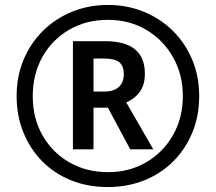

<svg xmlns="http://www.w3.org/2000/svg" viewBox="-20 -744 870 774"><path d="M414 10Q333 10 265.5 -17.5Q198 -45 149.5 -94.5Q101 -144 74 -211Q47 -278 47 -357Q47 -436 75 -503Q103 -570 153 -619.5Q203 -669 270 -696.5Q337 -724 415 -724Q493 -724 560 -696.5Q627 -669 677 -619.5Q727 -570 755 -503Q783 -436 783 -357Q783 -277 755.5 -210Q728 -143 678.5 -93.5Q629 -44 561.5 -17Q494 10 414 10ZM416 -50Q501 -50 569 -89.5Q637 -129 677 -198.5Q717 -268 717 -357Q717 -444 677.5 -513.5Q638 -583 570 -623.5Q502 -664 415 -664Q327 -664 258.5 -624Q190 -584 151 -514.5Q112 -445 112 -356Q112 -267 151.5 -198Q191 -129 259.5 -89.5Q328 -50 416 -50ZM274 -142V-578H404Q564 -578 564 -447Q564 -401 543 -373Q522 -345 489 -331L598 -142H505L415 -310H357V-142ZM401 -375Q439 -375 459 -393.5Q479 -412 479 -444Q479 -478 461 -493Q443 -508 400 -508H357V-375Z"/></svg>

Font: Noto Sans Arabic UI SmCn SmBd
Style: Regular
Weight: 600
Width: 4
Designer: Monotype Design Team, Nadine Chahine and Nizar Qandah
Foundry: Monotype Imaging Inc.
Version: Version 2.010; ttfautohint (v1.8.4.7-5d5b)